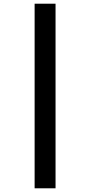

<svg xmlns="http://www.w3.org/2000/svg" viewBox="-20 -786 487 1037"><path d="M167 -766V231H280V-766Z"/></svg>

Font: Noto Sans Lao UI Cond
Style: Bold
Weight: 700
Width: 3
Designer: Monotype Design Team
Foundry: Monotype Imaging Inc.
Version: Version 2.000